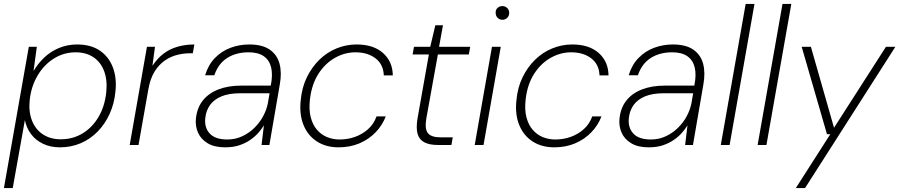

<svg xmlns="http://www.w3.org/2000/svg" viewBox="-32 -740 4590 980"><path d="M-12 220 115 -501H156L139 -377Q161 -415 193.5 -446Q226 -477 269 -495Q312 -513 361 -513Q432 -513 478 -481.5Q524 -450 544.5 -395Q565 -340 557 -271Q551 -210 527.5 -158.5Q504 -107 466.5 -68.5Q429 -30 380 -9Q331 12 273 12Q226 12 188 -6Q150 -24 126.5 -55.5Q103 -87 95 -127L33 220ZM278 -29Q339 -29 388.5 -58.5Q438 -88 470 -141.5Q502 -195 510 -266Q517 -329 500 -375.5Q483 -422 445.5 -447.5Q408 -473 354 -473Q294 -473 243.5 -441.5Q193 -410 160.5 -355.5Q128 -301 120 -233Q113 -173 130.5 -126.5Q148 -80 186.5 -54.5Q225 -29 278 -29Z M630 0 718 -501H759L746 -404Q771 -442 802.5 -466Q834 -490 874 -501.5Q914 -513 960 -513L952 -468H936Q906 -468 873 -460Q840 -452 810 -431.5Q780 -411 757.5 -375.5Q735 -340 725 -283L675 0Z M1117 12Q1062 12 1027.5 -9Q993 -30 978.5 -63.5Q964 -97 968 -135Q974 -191 1004 -228Q1034 -265 1084 -284Q1134 -303 1199 -303H1350Q1361 -358 1352 -395.5Q1343 -433 1314.5 -453Q1286 -473 1237 -473Q1173 -473 1127.5 -444Q1082 -415 1062 -356H1015Q1031 -409 1065 -444Q1099 -479 1144.5 -496Q1190 -513 1240 -513Q1307 -513 1345 -486.5Q1383 -460 1395 -414Q1407 -368 1396 -308L1343 0H1303L1315 -100Q1304 -82 1287 -62.5Q1270 -43 1245.5 -26Q1221 -9 1189.5 1.5Q1158 12 1117 12ZM1128 -28Q1170 -28 1205.5 -45Q1241 -62 1268 -89Q1295 -116 1312 -148.5Q1329 -181 1335 -212L1344 -264H1195Q1136 -264 1098 -248Q1060 -232 1040 -204Q1020 -176 1016 -139Q1010 -90 1038 -59Q1066 -28 1128 -28Z M1696 12Q1632 12 1585.5 -18Q1539 -48 1517 -102.5Q1495 -157 1503 -229Q1509 -294 1534.5 -346Q1560 -398 1598.5 -435.5Q1637 -473 1686 -493Q1735 -513 1788 -513Q1874 -513 1923 -469.5Q1972 -426 1973 -355H1927Q1925 -411 1885 -442Q1845 -473 1782 -473Q1728 -473 1678 -445Q1628 -417 1593.5 -363.5Q1559 -310 1550 -233Q1544 -180 1554 -141.5Q1564 -103 1586 -77.5Q1608 -52 1638 -40Q1668 -28 1701 -28Q1743 -28 1780.5 -41.5Q1818 -55 1847 -81Q1876 -107 1890 -146H1937Q1920 -101 1885.5 -65Q1851 -29 1803 -8.5Q1755 12 1696 12Z M2203 0Q2160 0 2134 -13.5Q2108 -27 2099.5 -56.5Q2091 -86 2099 -135L2157 -462H2074L2081 -501H2164L2190 -611H2229L2209 -501H2368L2361 -462H2203L2144 -135Q2135 -82 2152 -60.5Q2169 -39 2217 -39H2279L2272 0Z M2391 0 2479 -501H2524L2436 0ZM2532 -639Q2518 -639 2508 -649Q2498 -659 2498 -674Q2497 -690 2507.5 -699.5Q2518 -709 2532 -709Q2546 -709 2556.5 -699.5Q2567 -690 2567 -674Q2567 -659 2557 -649Q2547 -639 2532 -639Z M2797 12Q2733 12 2686.5 -18Q2640 -48 2618 -102.5Q2596 -157 2604 -229Q2610 -294 2635.5 -346Q2661 -398 2699.5 -435.5Q2738 -473 2787 -493Q2836 -513 2889 -513Q2975 -513 3024 -469.5Q3073 -426 3074 -355H3028Q3026 -411 2986 -442Q2946 -473 2883 -473Q2829 -473 2779 -445Q2729 -417 2694.5 -363.5Q2660 -310 2651 -233Q2645 -180 2655 -141.5Q2665 -103 2687 -77.5Q2709 -52 2739 -40Q2769 -28 2802 -28Q2844 -28 2881.5 -41.5Q2919 -55 2948 -81Q2977 -107 2991 -146H3038Q3021 -101 2986.5 -65Q2952 -29 2904 -8.5Q2856 12 2797 12Z M3279 12Q3224 12 3189.5 -9Q3155 -30 3140.5 -63.5Q3126 -97 3130 -135Q3136 -191 3166 -228Q3196 -265 3246 -284Q3296 -303 3361 -303H3512Q3523 -358 3514 -395.5Q3505 -433 3476.5 -453Q3448 -473 3399 -473Q3335 -473 3289.5 -444Q3244 -415 3224 -356H3177Q3193 -409 3227 -444Q3261 -479 3306.5 -496Q3352 -513 3402 -513Q3469 -513 3507 -486.5Q3545 -460 3557 -414Q3569 -368 3558 -308L3505 0H3465L3477 -100Q3466 -82 3449 -62.5Q3432 -43 3407.5 -26Q3383 -9 3351.5 1.5Q3320 12 3279 12ZM3290 -28Q3332 -28 3367.5 -45Q3403 -62 3430 -89Q3457 -116 3474 -148.5Q3491 -181 3497 -212L3506 -264H3357Q3298 -264 3260 -248Q3222 -232 3202 -204Q3182 -176 3178 -139Q3172 -90 3200 -59Q3228 -28 3290 -28Z M3647 0 3774 -720H3819L3692 0Z M3835 0 3962 -720H4007L3880 0Z M4030 220 4206 -55H4189L4060 -501H4107L4225 -88L4490 -501H4538L4077 220Z"/></svg>

Font: DM Sans 17pt ExtraLight
Style: Italic
Weight: 250
Italic angle: -10°
Version: Version 4.004;gftools[0.9.30]